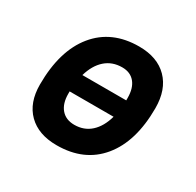

<svg xmlns="http://www.w3.org/2000/svg" viewBox="-122 -665 831 813"><g transform="rotate(30 293.0 -258.5)"><path d="M245.1 9.8Q155.8 9.8 105.7 -39.8Q55.7 -89.4 55.7 -177.7Q55.7 -342.8 130.9 -435.1Q206.1 -527.3 339.8 -527.3Q429.2 -527.3 479.2 -476.6Q529.3 -425.8 529.3 -335Q529.3 -172.4 454.3 -81.3Q379.4 9.8 245.1 9.8ZM266.6 -102.5Q314 -102.5 346.4 -131.8Q378.9 -161.1 394 -215.3H179.2Q179.2 -209.5 179.2 -203.6Q179.2 -156.2 202.1 -129.4Q225.1 -102.5 266.6 -102.5ZM191.4 -302.2H405.8Q405.8 -308.1 405.8 -314Q405.8 -361.8 383.8 -388.4Q361.8 -415 321.8 -415Q273.4 -415 240.2 -385.7Q207 -356.4 191.4 -302.2Z"/></g></svg>

Font: CaskaydiaCove NFP SemiBold
Style: Italic
Weight: 600
Italic angle: -10°
Designer: Aaron Bell
Foundry: Saja Typeworks
Version: Version 2111.001; VTT 6.35;Nerd Fonts 3.1.1